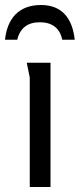

<svg xmlns="http://www.w3.org/2000/svg" viewBox="-35 -748 319 768"><path d="M-15 -589H34C45 -636 76 -659 124 -659C172 -659 204 -637 214 -589H264C255 -671 216 -728 129 -728C39 -728 -6 -673 -15 -589ZM84 -438V0H167V-497H72C73 -491 84 -440 84 -438Z"/></svg>

Font: Rosario
Style: Regular
Weight: 400
Designer: Hector Gatti
Foundry: Omnibus Type
Version: Version 1.100